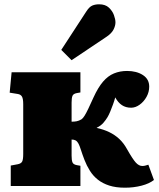

<svg xmlns="http://www.w3.org/2000/svg" viewBox="-20 -865 741 893"><path d="M561 8Q519 8 488 -2Q457 -12 435 -29.5Q413 -47 398 -71Q383 -95 373 -121Q363 -147 356.5 -167.5Q350 -188 345 -197Q339 -208 331.5 -212Q324 -216 313 -216V-141Q313 -120 317 -110Q321 -100 337 -97L354 -94V0H30V-95L62 -101Q78 -104 83 -113.5Q88 -123 88 -149V-380Q88 -406 82 -416Q76 -426 62 -428L25 -434L34 -529H354V-435L337 -432Q321 -429 317 -419Q313 -409 313 -388V-299Q326 -299 336.5 -301Q347 -303 359 -310Q366 -315 373.5 -327Q381 -339 391 -360Q401 -381 415 -412Q436 -458 459 -485Q482 -512 510 -523.5Q538 -535 571 -535Q615 -535 644.5 -516Q674 -497 674 -462Q674 -437 661.5 -414.5Q649 -392 629.5 -378Q610 -364 590 -364Q565 -364 547 -376Q529 -388 516 -412Q512 -397 505.5 -379Q499 -361 492.5 -345.5Q486 -330 480 -320Q473 -308 461 -294Q449 -280 430 -271V-270Q462 -263 488 -250.5Q514 -238 534.5 -219Q555 -200 571 -171Q597 -125 611.5 -109Q626 -93 642 -93Q650 -93 656.5 -95Q663 -97 670 -99L696 -28Q675 -11 638.5 -1.5Q602 8 561 8ZM313 -585 265 -633 381 -811Q395 -833 409 -839Q423 -845 441 -845Q470 -845 486.5 -829.5Q503 -814 510 -794.5Q517 -775 517 -761Q517 -745 508 -727.5Q499 -710 477 -695Z"/></svg>

Font: Literata Variable Black
Style: Regular
Weight: 900
Designer: Latin by Veronika Burian and Jose Scaglione. Greek by Irene Vlachou. Cyrillic by Vera Evstafieva.
Foundry: TypeTogether
Version: Version 3.021